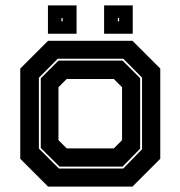

<svg xmlns="http://www.w3.org/2000/svg" viewBox="-20 -691 668 711"><path d="M158 0 55 -103V-437L158 -540H470.5L573.5 -437V-103L470.5 0ZM198 -67H436.5L506 -138.5V-403.5L436.5 -473.5H194L124 -403V-141ZM200.5 -74 131 -143V-401L196.5 -466.5H434L499 -401.5V-140.5L434 -74ZM227 -141.5H401.5L432 -172V-368L401.5 -398.5H227L196.5 -368V-172ZM365.5 -566V-671H471.5V-566ZM157.5 -566V-671H263.5V-566ZM207.5 -612H212V-624H207.5ZM416.5 -612H421V-624H416.5Z"/></svg>

Font: Tourney Thin ExtraBold
Style: Regular
Weight: 800
Version: Version 1.015